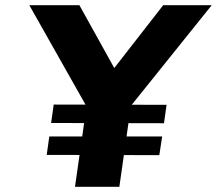

<svg xmlns="http://www.w3.org/2000/svg" viewBox="-20 -720 836 740"><path d="M269 0 319 -349V-300L93 -700H286L458 -390L370 -393L609 -700H796L466 -289L491 -357L440 0ZM160 -123 170 -194H605L594 -122ZM177 -246 187 -317 622 -316 612 -245Z"/></svg>

Font: Lexend
Style: Bold Italic
Weight: 700
Italic angle: -8.13011°
Designer: Bonnie Shaver-Troup, Thomas Jockin
Foundry: Lexend
Version: Version 1.007